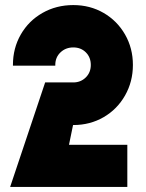

<svg xmlns="http://www.w3.org/2000/svg" viewBox="-20 -737 574 757"><path d="M158 -412H269Q298 -412 318 -431.5Q338 -451 338 -481Q338 -511 318.5 -530.5Q299 -550 269 -550Q239 -550 218.5 -530.5Q198 -511 198 -481V-478H31V-481Q31 -547 62 -601Q93 -655 147.5 -686Q202 -717 269 -717Q335 -717 388.5 -686Q442 -655 473 -601Q504 -547 504 -481Q504 -415 473 -360.5Q442 -306 388.5 -275Q335 -244 269 -244H268L252 -166H482V0H20Z"/></svg>

Font: Lineal Heavy
Style: Regular
Weight: 900
Designer: Created by Frank Adebiaye with contributions from Anton Moglia & Ariel Martín Pérez
Created by Frank ADEBIAYE with FontF
Foundry: Velvetyne Type Foundry
Version: Version 2.000